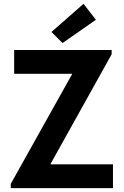

<svg xmlns="http://www.w3.org/2000/svg" viewBox="-20 -980 645 1000"><path d="M36.1 -22.5 355.5 -593.8V-595.7H53.7V-719.7H561.5V-697.3L243.2 -126V-124H568.4V0H36.1ZM248 -813.5 415 -960 479.5 -877 305.7 -755.9Z"/></svg>

Font: Reddit Sans Chocolate
Style: Bold
Weight: 700
Designer: Stephen Hutchings
Foundry: Reddit
Version: Version 1.011